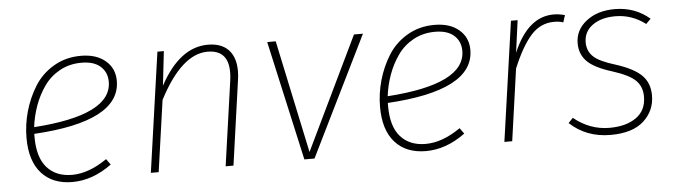

<svg xmlns="http://www.w3.org/2000/svg" viewBox="-40 -676 2931 831"><g transform="rotate(-5 1425.5 -260.5)"><path d="M475 -410Q475 -234 99 -212V-198Q99 -109 138.5 -65Q178 -21 247 -21Q320 -21 399 -76L417 -51Q334 10 246 10Q160 10 112 -43.5Q64 -97 64 -197Q64 -255 80 -312Q96 -369 127 -419Q158 -469 210.5 -500Q263 -531 329 -531Q396 -531 435.5 -497.5Q475 -464 475 -410ZM329 -501Q277 -501 235 -478Q193 -455 166 -416.5Q139 -378 123 -333.5Q107 -289 101 -241Q440 -264 440 -409Q440 -450 411.5 -475.5Q383 -501 329 -501Z M881 -531Q948 -531 978.5 -488.5Q1009 -446 998 -369L946 0H912L964 -367Q983 -501 877 -501Q764 -501 665 -310L621 0H587L661 -520H689L672 -371Q758 -531 881 -531Z M1554 -520 1298 0H1254L1138 -520H1175L1279 -30L1515 -520Z M2011 -410Q2011 -234 1635 -212V-198Q1635 -109 1674.5 -65Q1714 -21 1783 -21Q1856 -21 1935 -76L1953 -51Q1870 10 1782 10Q1696 10 1648 -43.5Q1600 -97 1600 -197Q1600 -255 1616 -312Q1632 -369 1663 -419Q1694 -469 1746.5 -500Q1799 -531 1865 -531Q1932 -531 1971.5 -497.5Q2011 -464 2011 -410ZM1865 -501Q1813 -501 1771 -478Q1729 -455 1702 -416.5Q1675 -378 1659 -333.5Q1643 -289 1637 -241Q1976 -264 1976 -409Q1976 -450 1947.5 -475.5Q1919 -501 1865 -501Z M2383 -531Q2406 -531 2432 -524L2422 -493Q2408 -499 2382 -499Q2323 -499 2281.5 -452.5Q2240 -406 2201 -312L2157 0H2123L2197 -520H2226L2207 -380Q2271 -531 2383 -531Z M2648 -531Q2736 -531 2800 -476L2779 -455Q2720 -500 2648 -500Q2587 -500 2549 -472.5Q2511 -445 2511 -398Q2511 -361 2536.5 -336.5Q2562 -312 2632 -291Q2710 -266 2743.5 -232.5Q2777 -199 2777 -145Q2777 -79 2728.5 -34.5Q2680 10 2584 10Q2479 10 2407 -57L2427 -78Q2497 -21 2582 -21Q2654 -21 2698 -52Q2742 -83 2742 -143Q2742 -186 2715 -213Q2688 -240 2616 -263Q2538 -287 2507 -318.5Q2476 -350 2476 -397Q2476 -455 2524.5 -493Q2573 -531 2648 -531Z"/></g></svg>

Font: Fira Sans UltraLight
Style: Italic
Weight: 200
Italic angle: -8°
Designer: Carrois Corporate & Edenspiekermann AG
Foundry: Carrois Corporate GbR & Edenspiekermann AG
Version: Version 4.203;PS 004.203;hotconv 1.0.88;makeotf.lib2.5.64775